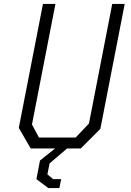

<svg xmlns="http://www.w3.org/2000/svg" viewBox="-20 -750 660 970"><path d="M135 0H258.5L182 61L164 155L224 200H280L289 155H248.5L219.5 131L230.5 75.5L319 0H388L487 -99L610 -730H547L429.5 -126L362 -55H177L141.5 -121L260 -730H197L75 -104Z"/></svg>

Font: Monaspace Krypton ExtraLight
Style: Italic
Weight: 200
Italic angle: -11°
Designer: Riley Cran & the Lettermatic Team
Foundry: Lettermatic
Version: Version 1.101 (Monaspace Krypton)